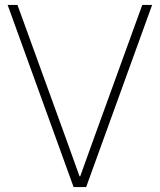

<svg xmlns="http://www.w3.org/2000/svg" viewBox="-20 -760 649 780"><path d="M11 -740H51L256 -175L303 -44H306L353 -175L558 -740H598L330 0H279Z"/></svg>

Font: Encode Sans Narrow
Style: Thin
Weight: 250
Designer: Pablo Impallari, Andres Torresi
Foundry: Pablo Impallari, Andres Torresi
Version: Version 1.000; ttfautohint (v1.00) -l 8 -r 50 -G 200 -x 14 -